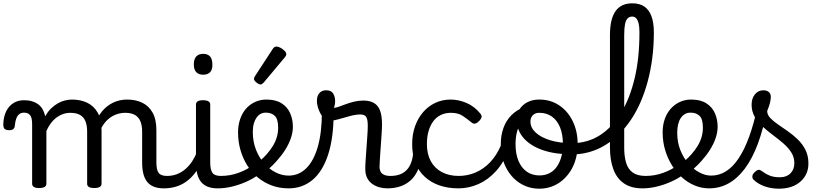

<svg xmlns="http://www.w3.org/2000/svg" viewBox="-75 -1120 4967 1159"><path d="M161 15Q140 15 129.5 8.5Q119 2 119 -11V-369Q119 -411 106 -425.5Q93 -440 70 -440Q53 -440 41.5 -431Q30 -422 23.5 -405Q17 -388 15 -365Q14 -349 6 -341.5Q-2 -334 -20 -334Q-36 -334 -46 -341Q-56 -348 -55 -374Q-53 -417 -37.5 -448.5Q-22 -480 5.5 -497.5Q33 -515 70 -515Q98 -515 119 -508.5Q140 -502 156 -490Q172 -478 182 -460.5Q192 -443 197 -422L198 -418Q214 -447 234 -466Q254 -485 275.5 -497Q297 -509 319 -514Q341 -519 360 -519Q411 -519 451 -500Q491 -481 514.5 -440.5Q538 -400 538 -334V-11Q538 2 527 8.5Q516 15 494 15Q472 15 461.5 8.5Q451 2 451 -11V-326Q451 -362 441 -387.5Q431 -413 408.5 -426Q386 -439 348 -439Q330 -439 311 -433.5Q292 -428 272.5 -415Q253 -402 236 -381Q219 -360 205 -329V-11Q205 2 194 8.5Q183 15 161 15ZM914 17Q880 17 855 7.5Q830 -2 814 -21.5Q798 -41 790.5 -70.5Q783 -100 783 -140V-326Q783 -361 773 -386.5Q763 -412 740.5 -425.5Q718 -439 681 -439Q655 -439 628.5 -430Q602 -421 578 -400.5Q554 -380 535.5 -345Q517 -310 506 -259H480Q480 -316 495.5 -363.5Q511 -411 539.5 -446Q568 -481 607 -500Q646 -519 693 -519Q744 -519 783.5 -500Q823 -481 846 -440.5Q869 -400 869 -334V-140Q869 -95 882.5 -76.5Q896 -58 933 -58Q947 -58 953.5 -46.5Q960 -35 958.5 -20.5Q957 -6 946 5.5Q935 17 914 17Z M914 17Q900 17 893.5 5.5Q887 -6 888.5 -20.5Q890 -35 901 -46.5Q912 -58 933 -58Q966 -58 994 -69Q1022 -80 1045 -100Q1068 -120 1085.5 -147Q1103 -174 1115 -205Q1121 -220 1132.5 -218.5Q1144 -217 1152.5 -207Q1161 -197 1158 -186Q1143 -138 1119.5 -100.5Q1096 -63 1065.5 -36.5Q1035 -10 997 3.5Q959 17 914 17Z M1239 17Q1205 17 1180 7.5Q1155 -2 1139 -21.5Q1123 -41 1115.5 -70.5Q1108 -100 1108 -140V-489Q1108 -502 1118.5 -508.5Q1129 -515 1150 -515Q1172 -515 1183 -508.5Q1194 -502 1194 -489V-140Q1194 -95 1207.5 -76.5Q1221 -58 1258 -58Q1272 -58 1279 -46.5Q1286 -35 1284.5 -20.5Q1283 -6 1272 5.5Q1261 17 1239 17ZM1152 -669Q1124 -669 1109.5 -684.5Q1095 -700 1095 -731Q1095 -763 1109.5 -779Q1124 -795 1152 -795Q1179 -795 1193 -779Q1207 -763 1207 -731Q1208 -700 1193.5 -684.5Q1179 -669 1152 -669Z M1239 17Q1220 17 1213.5 5.5Q1207 -6 1211 -20.5Q1215 -35 1227 -46.5Q1239 -58 1258 -58Q1314 -58 1365.5 -77Q1417 -96 1454 -124Q1468 -133 1478 -128Q1488 -123 1493 -110.5Q1498 -98 1496.5 -84.5Q1495 -71 1484 -64Q1452 -41 1410.5 -22.5Q1369 -4 1325 6.5Q1281 17 1239 17Z M1458 -121Q1480 -136 1499.5 -153.5Q1519 -171 1535 -189Q1557 -214 1572.5 -239.5Q1588 -265 1596 -292.5Q1604 -320 1604 -349Q1604 -401 1584 -420.5Q1564 -440 1530 -440Q1516 -440 1509.5 -452Q1503 -464 1503.5 -479.5Q1504 -495 1511.5 -507Q1519 -519 1533 -519Q1590 -519 1625.5 -496Q1661 -473 1677 -435.5Q1693 -398 1693 -355Q1693 -321 1680.5 -285Q1668 -249 1646 -214.5Q1624 -180 1595 -148Q1574 -124 1550 -103Q1526 -82 1500 -64Z M1667 17Q1613 17 1566.5 0Q1520 -17 1482 -48Q1444 -79 1417.5 -121.5Q1391 -164 1376.5 -214.5Q1362 -265 1362 -321Q1362 -355 1370 -385.5Q1378 -416 1393 -440.5Q1408 -465 1429.5 -482.5Q1451 -500 1477 -509.5Q1503 -519 1533 -519Q1547 -519 1553.5 -507Q1560 -495 1559.5 -479.5Q1559 -464 1551 -452Q1543 -440 1529 -440Q1512 -440 1498 -432.5Q1484 -425 1473.5 -410Q1463 -395 1457 -373.5Q1451 -352 1451 -323Q1451 -266 1469.5 -218Q1488 -170 1519 -134.5Q1550 -99 1588.5 -79.5Q1627 -60 1667 -60Q1729 -60 1774 -104.5Q1819 -149 1843.5 -234.5Q1868 -320 1868 -443Q1868 -457 1878.5 -463.5Q1889 -470 1903.5 -469.5Q1918 -469 1928.5 -461.5Q1939 -454 1939 -440Q1939 -288 1905.5 -186Q1872 -84 1811 -33.5Q1750 17 1667 17Z M1499 -610Q1488 -610 1473 -622Q1458 -634 1458 -644Q1458 -647 1459 -650Q1460 -653 1464 -660L1571 -824Q1576 -832 1581.5 -835.5Q1587 -839 1595 -839Q1605 -839 1618.5 -831.5Q1632 -824 1642.5 -813.5Q1653 -803 1653 -794Q1653 -787 1650.5 -782.5Q1648 -778 1641 -770L1518 -623Q1506 -610 1499 -610Z M2261 17Q2238 17 2215 10.5Q2192 4 2172.5 -9.5Q2153 -23 2141.5 -45.5Q2130 -68 2130 -100Q2130 -125 2132.5 -159Q2135 -193 2137.5 -230.5Q2140 -268 2142.5 -302Q2145 -336 2145 -361Q2145 -400 2135.5 -414.5Q2126 -429 2100 -429Q2072 -429 2036 -419Q2000 -409 1966 -399.5Q1932 -390 1911 -390Q1893 -390 1876.5 -409.5Q1860 -429 1849 -457.5Q1838 -486 1838 -513Q1838 -531 1844.5 -545Q1851 -559 1863.5 -567Q1876 -575 1894 -575Q1925 -575 1936.5 -555Q1948 -535 1948 -510Q1948 -499 1946 -488Q1944 -477 1941 -469Q1951 -469 1969.5 -475.5Q1988 -482 2012 -491Q2036 -500 2063.5 -506.5Q2091 -513 2118 -513Q2158 -513 2183 -498Q2208 -483 2219.5 -451.5Q2231 -420 2231 -369Q2231 -346 2228.5 -310.5Q2226 -275 2223.5 -237Q2221 -199 2218.5 -166Q2216 -133 2216 -115Q2216 -84 2233 -71Q2250 -58 2280 -58Q2294 -58 2301 -46.5Q2308 -35 2306.5 -20.5Q2305 -6 2294 5.5Q2283 17 2261 17Z M2263 17Q2249 17 2242.5 5.5Q2236 -6 2237.5 -20.5Q2239 -35 2250 -46.5Q2261 -58 2282 -58Q2312 -58 2335.5 -66Q2359 -74 2376 -90Q2393 -106 2403.5 -130Q2414 -154 2418 -186Q2420 -201 2433 -205.5Q2446 -210 2458.5 -205.5Q2471 -201 2469 -186Q2465 -133 2448 -94.5Q2431 -56 2404 -31.5Q2377 -7 2341.5 5Q2306 17 2263 17Z M2694 17Q2565 17 2489 -53Q2413 -123 2413 -250Q2413 -309 2430.5 -358Q2448 -407 2479 -443Q2510 -479 2552.5 -499Q2595 -519 2646 -519Q2692 -519 2740 -499Q2788 -479 2824 -435Q2835 -421 2832 -411.5Q2829 -402 2818 -390Q2805 -377 2794 -374Q2783 -371 2771 -381Q2743 -404 2716.5 -421.5Q2690 -439 2646 -439Q2613 -439 2586 -426Q2559 -413 2540.5 -388Q2522 -363 2512 -328.5Q2502 -294 2502 -250Q2502 -190 2525.5 -147Q2549 -104 2592.5 -81Q2636 -58 2694 -58Q2708 -58 2715.5 -46.5Q2723 -35 2723 -20.5Q2723 -6 2716 5.5Q2709 17 2694 17Z M2692 17Q2683 17 2678.5 5.5Q2674 -6 2674 -20.5Q2674 -35 2679 -46.5Q2684 -58 2693 -58Q2748 -58 2796.5 -79Q2845 -100 2884 -141Q2923 -182 2949 -243Q2954 -252 2966.5 -249.5Q2979 -247 2989.5 -238Q3000 -229 2996 -219Q2967 -140 2919.5 -87.5Q2872 -35 2813.5 -9Q2755 17 2692 17Z M3181 19Q3114 19 3061 -16Q3008 -51 2978 -111.5Q2948 -172 2948 -250Q2948 -303 2964 -347.5Q2980 -392 3012 -424.5Q3044 -457 3093 -475.5Q3142 -494 3208 -494Q3221 -494 3224.5 -483Q3228 -472 3223.5 -461Q3219 -450 3206 -450Q3175 -450 3148.5 -441Q3122 -432 3101.5 -415Q3081 -398 3066.5 -374Q3052 -350 3044.5 -318.5Q3037 -287 3037 -250Q3037 -192 3054.5 -149.5Q3072 -107 3104.5 -84Q3137 -61 3181 -61Q3214 -61 3240.5 -74Q3267 -87 3285 -112Q3303 -137 3313 -172Q3323 -207 3323 -250Q3323 -308 3306 -350.5Q3289 -393 3257 -416Q3225 -439 3181 -439Q3162 -439 3153 -451Q3144 -463 3144 -479Q3144 -495 3153 -507Q3162 -519 3181 -519Q3248 -519 3300 -484.5Q3352 -450 3382 -389Q3412 -328 3412 -250Q3412 -203 3401 -162Q3390 -121 3369 -88Q3348 -55 3319.5 -31Q3291 -7 3256 6Q3221 19 3181 19Z M3379 -188Q3276 -188 3201 -214Q3126 -240 3085 -287.5Q3044 -335 3044 -399Q3044 -434 3061.5 -461Q3079 -488 3109.5 -503.5Q3140 -519 3179 -519Q3198 -519 3207.5 -507Q3217 -495 3217 -479Q3217 -463 3207.5 -451Q3198 -439 3179 -439Q3156 -439 3141.5 -424.5Q3127 -410 3127 -386Q3127 -349 3159 -319.5Q3191 -290 3247.5 -273Q3304 -256 3379 -256Q3425 -256 3467 -268Q3509 -280 3546 -303.5Q3583 -327 3615 -361Q3647 -395 3674 -439Q3701 -483 3721.5 -535.5Q3742 -588 3756.5 -649.5Q3771 -711 3778 -779.5Q3785 -848 3785 -924Q3785 -940 3798 -948Q3811 -956 3828.5 -956Q3846 -956 3859 -948Q3872 -940 3872 -924Q3872 -844 3862.5 -770Q3853 -696 3835 -629Q3817 -562 3791.5 -503.5Q3766 -445 3733 -396Q3700 -347 3660.5 -308.5Q3621 -270 3576.5 -243Q3532 -216 3482 -202Q3432 -188 3379 -188Z M3803 17Q3735 17 3691.5 -13Q3648 -43 3627.5 -98.5Q3607 -154 3607 -228V-908Q3607 -1005 3640.5 -1052.5Q3674 -1100 3742 -1100Q3786 -1100 3814.5 -1080.5Q3843 -1061 3857.5 -1022Q3872 -983 3872 -925Q3872 -906 3859 -897Q3846 -888 3828.5 -888Q3811 -888 3798 -897Q3785 -906 3785 -925Q3785 -958 3780 -978.5Q3775 -999 3765.5 -1009.5Q3756 -1020 3741 -1020Q3725 -1020 3714 -1009.5Q3703 -999 3698 -974.5Q3693 -950 3693 -908V-228Q3693 -176 3704.5 -137.5Q3716 -99 3744.5 -78.5Q3773 -58 3822 -58Q3836 -58 3842.5 -46.5Q3849 -35 3847.5 -20.5Q3846 -6 3835 5.5Q3824 17 3803 17Z M3803 17Q3784 17 3777.5 5.5Q3771 -6 3775 -20.5Q3779 -35 3791 -46.5Q3803 -58 3822 -58Q3878 -58 3929.5 -77Q3981 -96 4018 -124Q4032 -133 4042 -128Q4052 -123 4057 -110.5Q4062 -98 4060.5 -84.5Q4059 -71 4048 -64Q4016 -41 3974.5 -22.5Q3933 -4 3889 6.5Q3845 17 3803 17Z M4022 -121Q4044 -136 4063.5 -153.5Q4083 -171 4099 -189Q4121 -214 4136.5 -239.5Q4152 -265 4160 -292.5Q4168 -320 4168 -349Q4168 -401 4148 -420.5Q4128 -440 4094 -440Q4080 -440 4073.5 -452Q4067 -464 4067.5 -479.5Q4068 -495 4075.5 -507Q4083 -519 4097 -519Q4154 -519 4189.5 -496Q4225 -473 4241 -435.5Q4257 -398 4257 -355Q4257 -321 4244.5 -285Q4232 -249 4210 -214.5Q4188 -180 4159 -148Q4138 -124 4114 -103Q4090 -82 4064 -64Z M4205 17Q4161 17 4119.5 0Q4078 -17 4043 -48Q4008 -79 3981.5 -121.5Q3955 -164 3940 -214.5Q3925 -265 3925 -321Q3925 -355 3933 -385.5Q3941 -416 3956.5 -440.5Q3972 -465 3993.5 -482.5Q4015 -500 4041 -509.5Q4067 -519 4097 -519Q4106 -519 4110.5 -507Q4115 -495 4114 -479.5Q4113 -464 4107.5 -452Q4102 -440 4093 -440Q4074 -440 4059.5 -431.5Q4045 -423 4034.5 -407.5Q4024 -392 4018.5 -369.5Q4013 -347 4013 -319Q4013 -262 4031.5 -215Q4050 -168 4080.5 -133Q4111 -98 4147 -79Q4183 -60 4218 -60Q4266 -60 4307.5 -86Q4349 -112 4384 -164.5Q4419 -217 4447.5 -295.5Q4476 -374 4498 -478Q4500 -487 4515 -487.5Q4530 -488 4544 -481Q4558 -474 4555 -459Q4533 -341 4499.5 -251.5Q4466 -162 4421.5 -102.5Q4377 -43 4323 -13Q4269 17 4205 17Z M4627 19Q4581 19 4541 5Q4501 -9 4473 -36Q4466 -44 4466.5 -56Q4467 -68 4481 -81Q4492 -92 4501 -94.5Q4510 -97 4521 -89Q4547 -70 4571.5 -60Q4596 -50 4633 -50Q4673 -50 4696.5 -73.5Q4720 -97 4720 -135Q4720 -171 4701.5 -200Q4683 -229 4653.5 -254.5Q4624 -280 4591 -304.5Q4558 -329 4528.5 -356Q4499 -383 4480.5 -415.5Q4462 -448 4462 -488Q4462 -526 4482 -550.5Q4502 -575 4533 -575Q4554 -575 4566 -564.5Q4578 -554 4578 -535Q4578 -519 4572.5 -497.5Q4567 -476 4556 -450Q4556 -428 4574 -408.5Q4592 -389 4620.5 -369.5Q4649 -350 4680.5 -328Q4712 -306 4740.5 -278.5Q4769 -251 4787 -215.5Q4805 -180 4805 -133Q4805 -66 4756.5 -23.5Q4708 19 4627 19Z"/></svg>

Font: Playwrite PT
Style: Regular
Weight: 400
Designer: Veronika Burian, José Scaglione
Foundry: TypeTogether
Version: Version 1.002